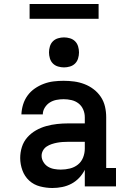

<svg xmlns="http://www.w3.org/2000/svg" viewBox="-20 -932 640 960"><path d="M242 8Q211 8 180 0Q149 -8 126 -29Q103 -50 92 -80.5Q81 -111 81 -142Q81 -170 89.5 -197Q98 -224 116.5 -245Q135 -266 159.5 -280Q184 -294 211 -301.5Q238 -309 265.5 -312Q293 -315 321 -315H404V-346Q404 -366 396 -384.5Q388 -403 372.5 -415Q357 -427 337.5 -431.5Q318 -436 298 -436Q280 -436 262 -432.5Q244 -429 229 -419.5Q214 -410 204 -394Q194 -378 194 -360H87Q88 -385 95.5 -409.5Q103 -434 118 -454.5Q133 -475 154 -489.5Q175 -504 199 -513Q223 -522 248 -525Q273 -528 298 -528Q325 -528 351 -524.5Q377 -521 402 -511.5Q427 -502 448.5 -485.5Q470 -469 484.5 -447Q499 -425 505 -399Q511 -373 511 -346V-92H560V0H404V-83Q393 -61 376 -43Q359 -25 337.5 -13.5Q316 -2 291.5 3Q267 8 242 8ZM284 -84Q307 -84 329.5 -89.5Q352 -95 369.5 -109Q387 -123 395.5 -144.5Q404 -166 404 -189V-223H321Q307 -223 293 -222Q279 -221 265.5 -218.5Q252 -216 238.5 -211.5Q225 -207 213.5 -199.5Q202 -192 195 -179.5Q188 -167 188 -153Q188 -137 197 -122Q206 -107 220 -98.5Q234 -90 251 -87Q268 -84 284 -84ZM300 -595Q285 -595 270 -599.5Q255 -604 244.5 -614.5Q234 -625 229.5 -640Q225 -655 225 -670Q225 -685 229.5 -700Q234 -715 244.5 -725.5Q255 -736 270 -740.5Q285 -745 300 -745Q315 -745 330 -740.5Q345 -736 355.5 -725.5Q366 -715 370.5 -700Q375 -685 375 -670Q375 -655 370.5 -640Q366 -625 355.5 -614.5Q345 -604 330 -599.5Q315 -595 300 -595ZM473 -838H128V-912H473Z"/></svg>

Font: Iosevka Etoile Semibold
Style: Regular
Weight: 600
Designer: Belleve Invis
Foundry: Belleve Invis
Version: Version 22.1.2; ttfautohint (v1.8.4)